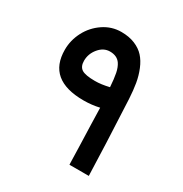

<svg xmlns="http://www.w3.org/2000/svg" viewBox="-152 -757 832 873"><g transform="rotate(30 263.5 -320.5)"><path d="M53.7 -442.9Q53.7 -492.2 77.1 -537.6Q100.6 -583 143.3 -612.1Q186 -641.1 236.8 -641.1Q277.3 -641.1 308.1 -628.4Q338.9 -615.7 358.4 -594.2Q377.9 -572.8 391.1 -540.5Q404.3 -508.3 410.2 -473.4Q416 -438.5 418.5 -394.5Q431.2 -136.2 434.6 -10.3L435.1 0H424.8H342.8H333.5L333 -9.3Q332.5 -35.6 330.8 -91.3Q329.1 -147 327.1 -205.3Q325.2 -263.7 324.7 -294.4Q284.7 -285.2 242.2 -285.2Q53.7 -285.2 53.7 -442.9ZM236.3 -538.1Q203.1 -538.1 178.7 -508.8Q154.3 -479.5 154.3 -442.9Q154.3 -412.6 173.3 -400.1Q192.4 -387.7 243.7 -387.7Q275.4 -387.7 316.9 -397.5Q314 -440.9 308.6 -467.8Q303.2 -494.6 291.5 -512.2Q273.9 -538.1 236.3 -538.1Z"/></g></svg>

Font: Shabnam Medium FD-WOL
Style: Medium-FD-WOL
Weight: 500
Foundry: DejaVu fonts team - Redesigned by Saber Rastikerdar - Based on Vazir font
Version: Version 5.0.1